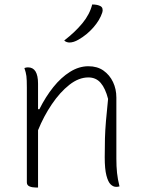

<svg xmlns="http://www.w3.org/2000/svg" viewBox="-20 -833 640 858"><path d="M150 5H140Q124 5 112 0Q100 -5 100 -18V-442Q100 -477 98 -493Q96 -509 89 -529Q97 -532 105 -532Q150 -532 150 -459V-345H156Q184 -401 218.5 -444Q253 -487 293 -512Q333 -537 375 -537Q415 -537 442.5 -517.5Q470 -498 485 -466.5Q500 -435 500 -397V-124Q500 -89 503 -60.5Q506 -32 514 0Q510 1 506.5 1.5Q503 2 499 2Q486 2 474.5 -9Q463 -20 455.5 -49Q448 -78 448 -130Q448 -177 449 -214Q450 -251 453.5 -292Q457 -333 463 -391Q451 -438 430 -462.5Q409 -487 375 -487Q332 -487 290 -454Q248 -421 211.5 -367Q175 -313 150 -251ZM392 -813Q413 -813 426 -807Q436 -803 438 -794Q440 -785 437 -777Q426 -743 397 -710Q368 -677 331 -656Q309 -643 290 -643Q285 -643 278.5 -645Q272 -647 267 -652Q316 -690 348.5 -729.5Q381 -769 392 -813Z"/></svg>

Font: Recursive Mn Csl St Lt
Style: Regular
Weight: 300
Monospace: yes
Version: Version 1.079;hotconv 1.0.112;makeotfexe 2.5.65598; ttfautoh